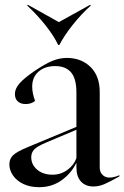

<svg xmlns="http://www.w3.org/2000/svg" viewBox="-20 -764 517 799"><path d="M19 -80Q19 -103 34.5 -118Q50 -133 96 -152L298 -236V-379Q298 -437 275.5 -463Q253 -489 210 -489Q167 -489 140.5 -466Q114 -443 114 -404Q114 -376 126 -344Q110 -331 87 -331Q66 -331 54 -342Q42 -353 42 -373Q42 -394 60 -415.5Q78 -437 123 -468Q167 -498 197.5 -510.5Q228 -523 258 -523Q318 -523 356.5 -485.5Q395 -448 395 -381V-66Q395 -48 406.5 -36.5Q418 -25 435 -25Q454 -25 477 -35V-30Q438 -8 415 2Q392 12 369 12Q336 12 317 -8.5Q298 -29 298 -68V-87Q277 -43 236.5 -14Q196 15 143 15Q105 15 77 1.5Q49 -12 34 -34Q19 -56 19 -80ZM199 -37Q233 -37 260.5 -57Q288 -77 298 -106V-224L170 -170Q135 -155 122.5 -142Q110 -129 110 -110Q110 -79 134.5 -58Q159 -37 199 -37ZM355 -744 358 -741Q318 -705 283 -661Q248 -617 227 -577H222Q204 -615 170 -658Q136 -701 93 -741L96 -744L225 -672Z"/></svg>

Font: Nyght Serif
Style: Regular
Weight: 400
Designer: Maksym Kobuzan
Version: Version 0.410;July 4, 2025;FontCreator 15.0.0.2958 64-bit